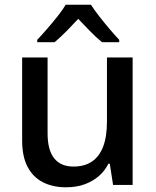

<svg xmlns="http://www.w3.org/2000/svg" viewBox="-20 -785 662 815"><path d="M543 -541V0H460L446 -90H440Q426 -61 400.5 -38.5Q375 -16 340 -3Q305 10 260 10Q204 10 162 -11.5Q120 -33 97 -77Q74 -121 74 -188V-541H182V-219Q182 -148 210 -113Q238 -78 292 -78Q339 -78 370.5 -99.5Q402 -121 418 -163Q434 -205 434 -269V-541ZM366 -765Q380 -743 401.5 -715.5Q423 -688 445.5 -661.5Q468 -635 486 -616V-606H413Q386 -628 361 -654Q336 -680 312 -705Q289 -680 264 -654.5Q239 -629 212 -606H138V-616Q157 -636 180 -662.5Q203 -689 224.5 -716Q246 -743 259 -765Z"/></svg>

Font: Noto Sans Hebrew Thin Medium
Style: Regular
Weight: 500
Version: Version 3.001